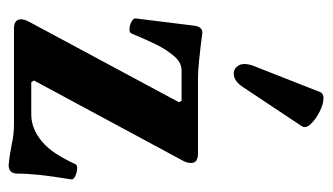

<svg xmlns="http://www.w3.org/2000/svg" viewBox="-178 -560 750 433"><g transform="rotate(90 196.5 -343.0)"><path d="M352 12Q349 12 337.5 10.5Q326 9 305 5Q292 2 280.5 1Q269 0 260 0H44Q23 0 23 -16Q23 -23 28 -33L210 -372L207 -378H138Q118 -378 102 -356Q90 -341 80.5 -322Q71 -303 55 -265Q53 -260 44.5 -260.5Q36 -261 28.5 -265Q21 -269 21 -274L37 -403Q38 -414 41.5 -419Q45 -424 52 -425Q90 -420 116 -417.5Q142 -415 155 -415H325Q347 -415 347 -400Q347 -391 343 -383L161 -45L165 -39H237Q254 -39 269 -45Q284 -51 298.5 -63Q313 -75 325.5 -94Q338 -113 350 -139Q352 -143 360.5 -142.5Q369 -142 377 -138Q385 -134 384 -129Q377 -86 374 -58Q371 -30 371 -8Q371 12 352 12ZM177 -518Q164 -498 149.5 -496Q135 -494 127.5 -506Q120 -518 128 -540L187 -690Q190 -698 201 -698Q214 -698 231 -689.5Q248 -681 259 -669.5Q270 -658 264 -649Z"/></g></svg>

Font: Junicode VF
Style: Regular
Weight: 400
Designer: Peter S. Baker
Version: Version 2.213